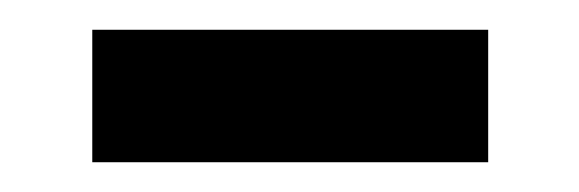

<svg xmlns="http://www.w3.org/2000/svg" viewBox="-20 -355 389 129"><path d="M42 -246V-335H308V-246Z"/></svg>

Font: Literata 18pt Medium
Style: Regular
Weight: 500
Designer: Latin by Veronika Burian and Jose Scaglione. Greek by Irene Vlachou. Cyrillic by Vera Evstafieva.
Foundry: TypeTogether
Version: Version 3.103;gftools[0.9.29]